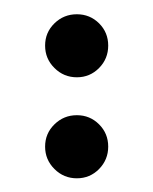

<svg xmlns="http://www.w3.org/2000/svg" viewBox="-20 -402 217 272"><path d="M57.1 -368.9Q70.3 -381.8 88.9 -381.8Q107.4 -381.8 120.4 -368.9Q133.3 -356 133.3 -337.4Q133.3 -318.8 120.4 -305.7Q107.4 -292.5 88.9 -292.5Q70.3 -292.5 57.1 -305.7Q43.9 -318.8 43.9 -337.4Q43.9 -356 57.1 -368.9ZM57.1 -225.8Q70.3 -238.8 88.9 -238.8Q107.4 -238.8 120.4 -225.8Q133.3 -212.9 133.3 -194.3Q133.3 -175.8 120.4 -162.6Q107.4 -149.4 88.9 -149.4Q70.3 -149.4 57.1 -162.6Q43.9 -175.8 43.9 -194.3Q43.9 -212.9 57.1 -225.8Z"/></svg>

Font: Fandogh
Style: Regular
Weight: 400
Designer: Amin Abedi
Version: Version 1.00